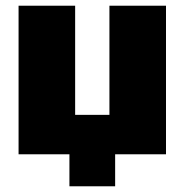

<svg xmlns="http://www.w3.org/2000/svg" viewBox="-20 -540 650 672"><path d="M45 0V-520H243V-138H363V-520H561V0H383V112H223V0Z"/></svg>

Font: Murecho Black
Style: Regular
Weight: 900
Designer: Neil Summerour
Foundry: Positype
Version: Version 1.010; ttfautohint (v1.8.3)